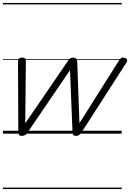

<svg xmlns="http://www.w3.org/2000/svg" viewBox="-20 -905 881 1300"><path d="M127 15Q114 15 109 8Q104 1 104 -11L102 -489Q102 -499 107.5 -507Q113 -515 129 -515Q143 -515 149 -510Q155 -505 155 -492L151 -70L441 -494Q449 -506 456.5 -510.5Q464 -515 476 -515Q489 -515 495.5 -508Q502 -501 503 -487L518 -71L786 -496Q793 -507 800.5 -512Q808 -517 819 -514Q835 -512 839.5 -503Q844 -494 837 -483L529 -4Q523 4 515 9.5Q507 15 494 15Q481 15 476 8Q471 1 471 -10L454 -430L164 -4Q159 4 150 9.5Q141 15 127 15ZM0 365H804V375H0ZM0 -20H804V0H0ZM0 -505H804V-500H0ZM0 -885H804V-875H0Z"/></svg>

Font: Playwrite DK Uloopet Guides
Style: Regular
Weight: 400
Designer: Veronika Burian, José Scaglione
Foundry: TypeTogether
Version: Version 1.003